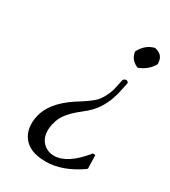

<svg xmlns="http://www.w3.org/2000/svg" viewBox="-167 -741 744 839"><g transform="rotate(30 205.0 -321.5)"><path d="M216.8 -26.9Q285.6 -27.8 359.9 -121.1L372.6 -120.1L374.5 -53.2L370.6 -48.8Q282.7 12.7 199.2 13.2Q98.1 13.2 70.3 -56.2Q56.6 -91.8 66.4 -138.2Q82.5 -213.4 175.8 -275.9Q187.5 -283.7 205.6 -294.9Q253.9 -326.2 268.1 -345.2Q293.5 -380.4 301.8 -418L311 -461.9Q314.5 -471.2 326.2 -472.2Q337.4 -470.2 337.4 -461.9L327.6 -416Q311 -338.9 265.6 -290Q248 -271.5 226.1 -254.9Q164.1 -207 148.4 -163.1Q144.5 -152.3 142.1 -142.1Q127.9 -75.2 168.5 -43Q189 -27.3 216.8 -26.9ZM410.2 -602.1 409.2 -598.1Q386.7 -560.5 343.8 -543.9H339.8Q302.2 -560.1 296.9 -598.1L297.9 -602.1Q322.3 -646 363.3 -655.8H367.2Q401.4 -647.9 407.7 -620.1Q409.7 -611.8 410.2 -602.1Z"/></g></svg>

Font: Linux Biolinum Capitals O
Style: Italic Samll Caps
Weight: 400
Italic angle: -12°
Designer: Philipp H. Poll
Foundry: Philipp H. Poll
Version: Version 0.6.2